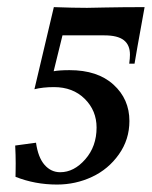

<svg xmlns="http://www.w3.org/2000/svg" viewBox="-20 -508 420 531"><path d="M22 -105.5 79.6 -113.3Q85.4 -72.3 103.3 -52Q121.1 -31.7 146.5 -31.7Q184.6 -31.7 215.8 -67.4Q247.1 -103 247.1 -155.3Q247.1 -202.1 214.4 -234.6Q181.6 -267.1 129.4 -267.1Q98.6 -267.1 75.2 -261.2L128.9 -488.3Q183.1 -486.3 220.7 -486.3Q222.7 -486.3 272 -487.3Q321.3 -488.3 379.9 -488.3Q354.5 -348.6 352.1 -332H337.4L338.9 -345.7Q339.4 -349.6 339.4 -356.9Q339.4 -383.8 322.3 -397Q305.2 -410.2 268.6 -410.2H152.8L128.4 -311Q144.5 -314 172.4 -314Q250 -314 293.9 -273.9Q337.9 -233.9 337.9 -173.3Q337.9 -122.1 308.8 -81.1Q279.8 -40 234.4 -18.8Q189 2.4 137.7 2.4Q76.7 2.4 22.9 -19Q22.9 -24.9 23.2 -37.4Q23.4 -49.8 23.4 -56.2Q23.4 -79.6 22 -105.5Z"/></svg>

Font: Flanker
Style: Italic
Weight: 400
Italic angle: -12°
Designer: Flanker
Version: Version 2.027